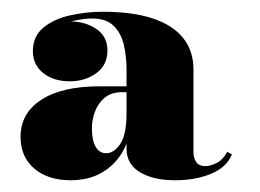

<svg xmlns="http://www.w3.org/2000/svg" viewBox="-20 -783 442 327"><path d="M278 -476Q241 -476 218.2 -489.8Q195.5 -503.5 195.5 -530V-664.5Q195.5 -686.5 191 -706.2Q186.5 -726 173.8 -738.8Q161 -751.5 137 -751.5Q121.5 -751.5 101.2 -746.5Q81 -741.5 66 -729.2Q51 -717 51 -695.5H36.5Q36.5 -717.5 55 -732Q73.5 -746.5 99 -746.5Q125 -746.5 144 -733.8Q163 -721 163 -697Q163 -672 143.8 -658.2Q124.5 -644.5 99 -644.5Q71.5 -644.5 53.8 -658.5Q36 -672.5 36 -695.5Q36 -721.5 54.2 -736.2Q72.5 -751 100 -757Q127.5 -763 155 -763Q205 -763 239.5 -751.8Q274 -740.5 291.8 -718.5Q309.5 -696.5 309.5 -664.5V-524Q309.5 -514 314.2 -507Q319 -500 330.5 -500Q337.5 -500 348.5 -505.2Q359.5 -510.5 367 -524.5L375 -520Q366 -498 339.5 -487Q313 -476 278 -476ZM100.5 -476Q61.5 -476 38.2 -496Q15 -516 15 -550Q15 -590 50.2 -613Q85.5 -636 149.5 -636H223.5V-626H188Q169 -626 157.8 -616.2Q146.5 -606.5 141.5 -592.2Q136.5 -578 136.5 -565Q136.5 -544.5 142.8 -533.2Q149 -522 161 -522Q174 -522 184.8 -537.8Q195.5 -553.5 195.5 -590.5H204Q204 -536.5 175.2 -506.2Q146.5 -476 100.5 -476Z"/></svg>

Font: Bodoni Moda 11pt Black
Style: Regular
Weight: 900
Designer: Owen Earl
Foundry: indestructible type
Version: Version 2.004